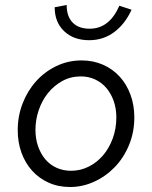

<svg xmlns="http://www.w3.org/2000/svg" viewBox="-20 -739 610 769"><path d="M51 0ZM51 -218Q51 -274 70.5 -324.5Q90 -375 124.5 -413.5Q159 -452 206 -474.5Q253 -497 307 -497Q353 -497 392 -480Q431 -463 459 -432.5Q487 -402 502.5 -360Q518 -318 518 -269Q518 -209 496.5 -157.5Q475 -106 439 -69Q403 -32 356.5 -11Q310 10 261 10Q213 10 174.5 -7.5Q136 -25 108.5 -55.5Q81 -86 66 -127.5Q51 -169 51 -218ZM265 -55Q302 -55 335 -71.5Q368 -88 392.5 -116.5Q417 -145 431.5 -184.5Q446 -224 446 -269Q446 -304 435.5 -334Q425 -364 406.5 -386Q388 -408 361.5 -420.5Q335 -433 304 -433Q263 -433 229.5 -414.5Q196 -396 172 -366Q148 -336 135 -297.5Q122 -259 122 -219Q122 -183 132.5 -153Q143 -123 161.5 -101Q180 -79 206.5 -67Q233 -55 265 -55ZM339 -624Q418 -624 458 -716Q470 -712 482.5 -708Q495 -704 507 -700Q481 -643 437.5 -610.5Q394 -578 337 -578Q275 -578 237 -614Q199 -650 199 -710L247 -719Q247 -673 271 -648.5Q295 -624 339 -624Z"/></svg>

Font: Rosa Sans Light
Style: Italic
Weight: 300
Italic angle: -12°
Designer: Pentagram / MCKL
Foundry: Pentagram / MCKL
Version: Version 1.005;September 16, 2019;FontCreator 11.5.0.2425 64-